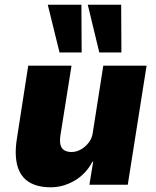

<svg xmlns="http://www.w3.org/2000/svg" viewBox="-20 -785 665 816"><path d="M196 11Q138 11 102 -12Q66 -35 53.5 -82Q41 -129 52 -197L100 -506H284L237 -211Q233 -186 237 -170Q241 -154 253 -146.5Q265 -139 284 -139Q305 -139 324 -150Q343 -161 357 -179Q371 -197 374 -219L419 -506H603L523 0H360L376 -98H373Q345 -45 296.5 -17Q248 11 196 11ZM402 -562 353 -765H495L496 -562ZM233 -562 183 -765H326L327 -562Z"/></svg>

Font: Nunito Sans 7pt SemiCondensed Black
Style: Italic
Weight: 900
Width: 4
Italic angle: -9°
Designer: Vernon Adams
Foundry: Vernon Adams
Version: Version 3.101;gftools[0.9.27]